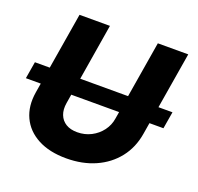

<svg xmlns="http://www.w3.org/2000/svg" viewBox="-132 -867 1048 1017"><g transform="rotate(20 392.0 -358.5)"><path d="M787.6 -410.6 771.5 -314.9H-3.9L12.2 -410.6ZM341.3 11.2Q246.6 11.2 181.2 -23.4Q115.7 -58.1 86.9 -119.9Q58.1 -181.6 71.3 -262.2L148.4 -727.5H319.8L243.7 -265.1Q237.3 -227.1 248.3 -198.5Q259.3 -169.9 284.9 -154.3Q310.5 -138.7 348.6 -138.7Q391.1 -138.7 426.8 -157Q462.4 -175.3 485.8 -206.5Q509.3 -237.8 515.1 -276.4L589.8 -727.5H761.2L682.1 -251Q668.9 -170.4 622.6 -111.6Q576.2 -52.7 504.2 -20.8Q432.1 11.2 341.3 11.2Z"/></g></svg>

Font: Inter 28pt ExtraBold
Style: Italic
Weight: 800
Italic angle: -9.3988°
Designer: Rasmus Andersson
Foundry: rsms
Version: Version 4.001;git-66647c0bb